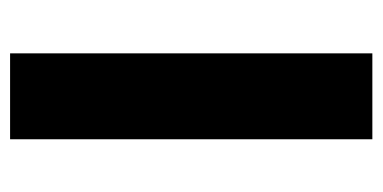

<svg xmlns="http://www.w3.org/2000/svg" viewBox="-204 -536 740 371"><g transform="rotate(-90 165.5 -350.0)"><path d="M82.4 0V-700H248.4V0Z"/></g></svg>

Font: Geologica-Sharp
Style: Regular
Weight: 100
Designer: Sindre Bremnes, Frode Helland
Foundry: Monokrom Skriftforlag AS
Version: Version 1.010;gftools[0.9.28]